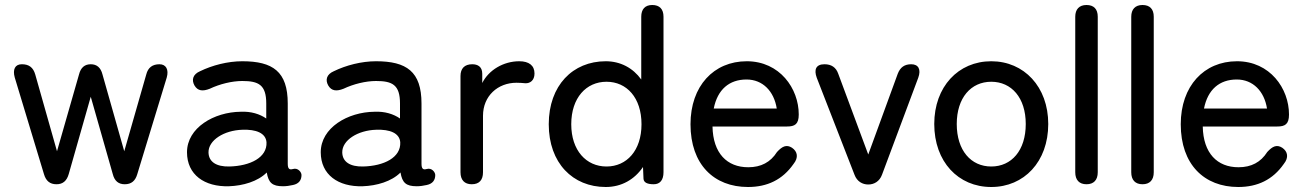

<svg xmlns="http://www.w3.org/2000/svg" viewBox="-20 -737 5224 768"><path d="M206 0C231 0 247 -13 255 -41L343 -350L431 -41C438 -13 454 0 479 0C505 0 521 -13 529 -40L647 -427C656 -459 644 -480 618 -480C590 -480 572 -467 565 -439L477 -132L390 -439C383 -467 367 -480 343 -480C319 -480 303 -467 296 -439L208 -132L121 -439C113 -467 96 -480 68 -480H67C40 -480 30 -459 39 -427L156 -40C164 -13 180 0 206 0Z M896 8C952 6 1011 -11 1047 -47C1054 -6 1069 8 1112 8C1125 8 1139 6 1152 3C1176 -2 1186 -17 1186 -37C1186 -48 1172 -67 1152 -61C1138 -57 1131 -61 1131 -82V-323C1131 -451 1071 -492 949 -492C891 -492 829 -476 780 -452C752 -440 745 -418 758 -395C771 -373 791 -371 819 -382C859 -401 908 -413 949 -413C1014 -413 1045 -398 1045 -323V-263C1019 -281 984 -292 943 -290C836 -289 728 -226 728 -128C728 -38 798 11 896 8ZM814 -127C813 -176 876 -216 950 -218C1004 -220 1043 -205 1046 -168C1049 -107 981 -73 897 -71C846 -70 815 -89 814 -127Z M1431 8C1487 6 1546 -11 1582 -47C1589 -6 1604 8 1647 8C1660 8 1674 6 1687 3C1711 -2 1721 -17 1721 -37C1721 -48 1707 -67 1687 -61C1673 -57 1666 -61 1666 -82V-323C1666 -451 1606 -492 1484 -492C1426 -492 1364 -476 1315 -452C1287 -440 1280 -418 1293 -395C1306 -373 1326 -371 1354 -382C1394 -401 1443 -413 1484 -413C1549 -413 1580 -398 1580 -323V-263C1554 -281 1519 -292 1478 -290C1371 -289 1263 -226 1263 -128C1263 -38 1333 11 1431 8ZM1349 -127C1348 -176 1411 -216 1485 -218C1539 -220 1578 -205 1581 -168C1584 -107 1516 -73 1432 -71C1381 -70 1350 -89 1349 -127Z M1867 0C1897 0 1912 -17 1912 -48V-274C1912 -353 1971 -406 2046 -406C2059 -406 2071 -405 2081 -404C2100 -403 2118 -415 2118 -443C2118 -475 2096 -492 2057 -492C1994 -492 1935 -457 1909 -405V-442C1909 -471 1890 -480 1869 -480C1838 -480 1822 -463 1822 -433V-48C1822 -17 1838 0 1867 0Z M2403 11C2466 11 2518 -19 2552 -69L2554 -22C2555 -7 2569 0 2595 0C2620 0 2634 -17 2634 -48V-670C2634 -701 2618 -717 2589 -717C2560 -717 2545 -700 2545 -670V-419C2512 -465 2462 -492 2403 -492C2271 -492 2175 -395 2175 -240C2175 -85 2271 11 2403 11ZM2265 -240C2265 -346 2325 -410 2406 -410C2487 -410 2546 -346 2546 -240C2546 -135 2487 -71 2406 -71C2325 -71 2265 -135 2265 -240Z M2972 11C3049 11 3110 -18 3154 -81C3175 -107 3170 -131 3148 -146C3126 -160 3109 -152 3088 -129C3062 -88 3024 -68 2973 -68C2888 -68 2832 -124 2830 -231H3128C3159 -231 3175 -240 3175 -279C3175 -383 3099 -492 2967 -492C2835 -492 2742 -393 2742 -240C2742 -79 2836 11 2972 11ZM2835 -303C2850 -379 2897 -419 2966 -419C3031 -419 3076 -372 3087 -303Z M3453 1C3476 1 3498 -11 3508 -38L3653 -426C3665 -459 3654 -480 3625 -480C3598 -480 3581 -468 3571 -442L3453 -119L3333 -442C3324 -468 3305 -480 3278 -480C3244 -480 3235 -459 3247 -426L3398 -38C3408 -11 3430 1 3453 1Z M3945 11C4076 11 4173 -90 4173 -241C4173 -390 4076 -492 3945 -492C3813 -492 3717 -390 3717 -241C3717 -90 3813 11 3945 11ZM3807 -241C3807 -346 3864 -410 3945 -410C4026 -410 4083 -346 4083 -241C4083 -135 4026 -71 3945 -71C3864 -71 3807 -135 3807 -241Z M4326 0C4355 0 4371 -17 4371 -48V-670C4371 -701 4355 -717 4326 -717C4297 -717 4281 -700 4281 -670V-48C4281 -17 4297 0 4326 0Z M4550 0C4579 0 4595 -17 4595 -48V-670C4595 -701 4579 -717 4550 -717C4521 -717 4505 -700 4505 -670V-48C4505 -17 4521 0 4550 0Z M4933 11C5010 11 5071 -18 5115 -81C5136 -107 5131 -131 5109 -146C5087 -160 5070 -152 5049 -129C5023 -88 4985 -68 4934 -68C4849 -68 4793 -124 4791 -231H5089C5120 -231 5136 -240 5136 -279C5136 -383 5060 -492 4928 -492C4796 -492 4703 -393 4703 -240C4703 -79 4797 11 4933 11ZM4796 -303C4811 -379 4858 -419 4927 -419C4992 -419 5037 -372 5048 -303Z"/></svg>

Font: 寒蝉半圆体
Style: Regular
Weight: 400
Designer: Yoshimichi Ohira & Warren
Foundry: ChillType
Version: Version 1.800;Glyphs 3.1.1 (3135)